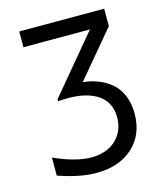

<svg xmlns="http://www.w3.org/2000/svg" viewBox="-108 -780 740 873"><g transform="rotate(-15 262.5 -344.0)"><path d="M60.1 -22.9V-107.9Q162.1 -62 233.9 -62Q307.6 -62 350.8 -103Q394 -144 394 -209Q394 -284.7 331.3 -321.3Q268.6 -357.9 153.8 -348.1V-357.9L377.9 -626H64.9V-700.2H464.8V-618.2L284.2 -402.8Q323.7 -398.9 357.2 -385.5Q390.6 -372.1 417.7 -348.6Q444.8 -325.2 460 -288.1Q475.1 -251 475.1 -204.1Q475.1 -105 410.4 -46.4Q345.7 12.2 237.8 12.2Q162.1 12.2 60.1 -22.9Z"/></g></svg>

Font: TASA Explorer
Style: Regular
Weight: 400
Designer: Weizhong Zhang
Foundry: Local Remote
Version: Version 1.000;Glyphs 3.1.2 (3151)